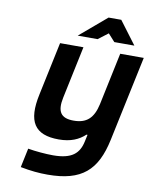

<svg xmlns="http://www.w3.org/2000/svg" viewBox="-95 -751 824 1028"><g transform="rotate(10 317.0 -237.5)"><path d="M536 -37 634 -500H506L446 -215C429 -138 393 -104 322 -104C252 -104 230 -138 246 -215L306 -500H179L118 -211C85 -59 129 9 261 9C326 9 370 -11 403 -42H409L401 -5C387 62 348 98 246 98C206 98 149 93 109 86L87 190C144 201 188 205 235 205C421 205 500 132 536 -37ZM265 -556H373L427 -597L464 -556H573L480 -680H411Z"/></g></svg>

Font: LT Wave Mono Bold
Style: Italic
Weight: 700
Designer: Daniel Lyons
Version: Version 2.5 (Glyphs App)